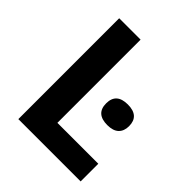

<svg xmlns="http://www.w3.org/2000/svg" viewBox="-198 -837 961 961"><g transform="rotate(45 282.5 -357.0)"><path d="M344.7 -366.7Q344.7 -439.5 425.8 -439.5Q506.8 -439.5 506.8 -366.7Q506.8 -332 486.6 -312.7Q466.3 -293.5 425.8 -293.5Q344.7 -293.5 344.7 -366.7ZM89.8 0V-713.9H241.2V-125H530.8V0Z"/></g></svg>

Font: Zoram GWebM
Style: Bold
Weight: 700
Foundry: Ascender Corporation
Version: Version 1.000